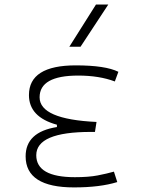

<svg xmlns="http://www.w3.org/2000/svg" viewBox="-20 -815 626 845"><path d="M305.7 9.8Q92.8 9.8 92.8 -127Q92.8 -233.9 230.5 -255.9V-266.1Q107.4 -299.8 107.4 -396.5Q107.4 -527.3 313.5 -527.3Q443.8 -527.3 501 -499L485.4 -456.5Q416.5 -482.4 324.2 -482.4Q154.3 -482.4 154.3 -386.7Q154.3 -290 404.8 -278.3L397.9 -234.4H379.9Q139.6 -234.4 139.6 -131.8Q139.6 -35.2 309.6 -35.2Q370.1 -35.2 410.2 -43Q450.2 -50.8 481.4 -59.6L496.1 -13.7Q419.9 9.8 305.7 9.8ZM285.2 -609.4 402.3 -794.9H456.5L334.5 -609.4Z"/></svg>

Font: Cascadia Code ExtraLight
Style: Regular
Weight: 200
Monospace: yes
Designer: Aaron Bell
Foundry: Saja Typeworks
Version: Version 2407.024; ttfautohint (v1.8.4)